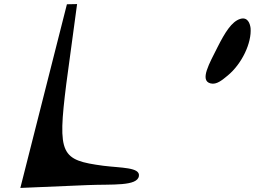

<svg xmlns="http://www.w3.org/2000/svg" viewBox="-20 -888 1252 944"><path d="M1015 -478C1045 -470 1073 -495 1100 -517C1169 -574 1218 -677 1212 -750C1209 -774 1197 -806 1161 -795C1119 -782 1086 -728 1050 -657C1010 -577 960 -492 1015 -478ZM411 22C531 17 656 29 663 -23C669 -66 575 -62 488 -73C279 -101 262 -126 306 -476L359 -868L309 -867L80 36Z"/></svg>

Font: Venom Sans
Style: BdObl
Weight: 700
Version: Version 1.001